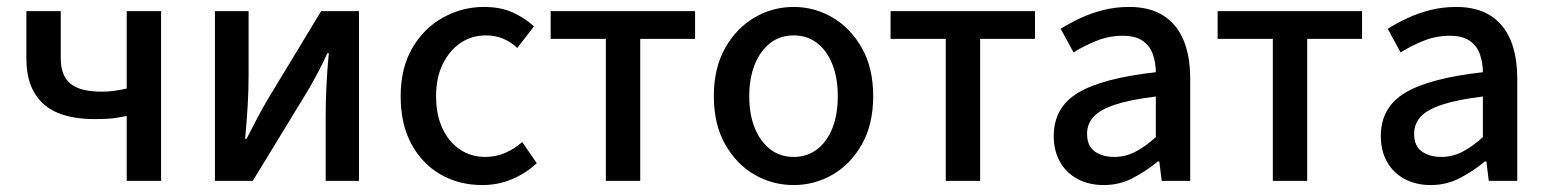

<svg xmlns="http://www.w3.org/2000/svg" viewBox="-20 -521 4458 553"><path d="M345 0V-187Q321 -182 303 -180Q285 -178 252 -178Q191 -178 147.5 -195.5Q104 -213 80 -252Q56 -291 56 -353V-489H155V-353Q155 -303 183 -280Q211 -257 273 -257Q293 -257 310 -259.5Q327 -262 345 -266V-489H444V0Z M599 0V-489H696V-303Q696 -263 693.5 -218.5Q691 -174 686 -121H690Q704 -149 720.5 -180Q737 -211 750 -233L905 -489H1014V0H918V-186Q918 -224 920 -269Q922 -314 927 -368H923Q910 -339 893.5 -308Q877 -277 863 -254L708 0Z M1369 12Q1302 12 1249 -18.5Q1196 -49 1165 -106Q1134 -163 1134 -244Q1134 -325 1167.5 -382.5Q1201 -440 1256 -470.5Q1311 -501 1374 -501Q1422 -501 1457 -485Q1492 -469 1518 -445L1470 -383Q1453 -399 1430.5 -409Q1408 -419 1379 -419Q1338 -419 1306 -397Q1274 -375 1255 -336Q1236 -297 1236 -244Q1236 -191 1254 -152Q1272 -113 1304 -91Q1336 -69 1378 -69Q1409 -69 1436 -81Q1463 -93 1484 -112L1526 -51Q1495 -22 1455 -5Q1415 12 1369 12Z M1725 0V-409H1566V-489H1982V-409H1824V0Z M2266 12Q2205 12 2153 -18Q2101 -48 2068.5 -105.5Q2036 -163 2036 -244Q2036 -325 2068.5 -382.5Q2101 -440 2153 -470.5Q2205 -501 2266 -501Q2326 -501 2378 -470.5Q2430 -440 2462.5 -382.5Q2495 -325 2495 -244Q2495 -163 2462.5 -105.5Q2430 -48 2378 -18Q2326 12 2266 12ZM2266 -69Q2305 -69 2333.5 -91Q2362 -113 2377.5 -152Q2393 -191 2393 -244Q2393 -296 2377.5 -335.5Q2362 -375 2333.5 -397Q2305 -419 2266 -419Q2227 -419 2198.5 -397Q2170 -375 2154 -335.5Q2138 -296 2138 -244Q2138 -191 2154 -152Q2170 -113 2198.5 -91Q2227 -69 2266 -69Z M2704 0V-409H2545V-489H2961V-409H2803V0Z M3159 12Q3117 12 3084.5 -5Q3052 -22 3033.5 -54Q3015 -86 3015 -129Q3015 -212 3085.5 -254Q3156 -296 3309 -313Q3309 -340 3300.5 -364.5Q3292 -389 3271 -403.5Q3250 -418 3214 -418Q3175 -418 3139.5 -404Q3104 -390 3072 -370L3035 -438Q3060 -454 3091 -468.5Q3122 -483 3157.5 -492Q3193 -501 3232 -501Q3292 -501 3331 -476Q3370 -451 3389 -405Q3408 -359 3408 -294V0H3326L3319 -56H3315Q3281 -28 3242.5 -8Q3204 12 3159 12ZM3189 -69Q3221 -69 3249.5 -83.5Q3278 -98 3309 -126V-243Q3235 -234 3191.5 -219.5Q3148 -205 3129.5 -184.5Q3111 -164 3111 -136Q3111 -100 3133.5 -84.5Q3156 -69 3189 -69Z M3646 0V-409H3487V-489H3903V-409H3745V0Z M4101 12Q4059 12 4026.5 -5Q3994 -22 3975.5 -54Q3957 -86 3957 -129Q3957 -212 4027.5 -254Q4098 -296 4251 -313Q4251 -340 4242.5 -364.5Q4234 -389 4213 -403.5Q4192 -418 4156 -418Q4117 -418 4081.5 -404Q4046 -390 4014 -370L3977 -438Q4002 -454 4033 -468.5Q4064 -483 4099.5 -492Q4135 -501 4174 -501Q4234 -501 4273 -476Q4312 -451 4331 -405Q4350 -359 4350 -294V0H4268L4261 -56H4257Q4223 -28 4184.5 -8Q4146 12 4101 12ZM4131 -69Q4163 -69 4191.5 -83.5Q4220 -98 4251 -126V-243Q4177 -234 4133.5 -219.5Q4090 -205 4071.5 -184.5Q4053 -164 4053 -136Q4053 -100 4075.5 -84.5Q4098 -69 4131 -69Z"/></svg>

Font: Source Sans 3 Medium
Style: Regular
Weight: 500
Designer: Paul D. Hunt
Foundry: Adobe
Version: Version 3.052;hotconv 1.1.0;makeotfexe 2.6.0